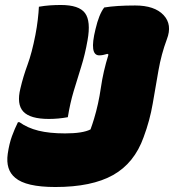

<svg xmlns="http://www.w3.org/2000/svg" viewBox="-20 -730 698 770"><path d="M136 -703Q159 -707 180.5 -708.5Q202 -710 224 -710Q297 -710 321 -677.5Q345 -645 331 -568Q321 -511 305.5 -462Q290 -413 275.5 -364.5Q261 -316 252 -260Q214 -253 176 -253Q101 -253 73.5 -282.5Q46 -312 62 -376Q73 -423 90.5 -470.5Q108 -518 122 -590Q128 -621 131.5 -651Q135 -681 136 -703ZM241 -195Q312 -195 343 -211Q351 -233 357 -253Q375 -312 384.5 -378Q394 -444 415 -511L411 -514Q392 -508 378 -508Q337 -508 363 -613Q377 -673 398 -700Q446 -708 522 -708Q600 -708 636 -669.5Q672 -631 649 -572Q627 -513 615.5 -447.5Q604 -382 592.5 -314.5Q581 -247 556 -180Q519 -76 433.5 -28Q348 20 202 20Q84 20 41 -17Q2 -49 11 -113Q17 -154 28 -184Q39 -214 52 -240H58Q90 -217 134 -206Q178 -195 241 -195Z"/></svg>

Font: Recursive Mn Csl St XBk
Style: Italic
Weight: 1000
Italic angle: -15°
Monospace: yes
Version: Version 1.079;hotconv 1.0.112;makeotfexe 2.5.65598; ttfautoh